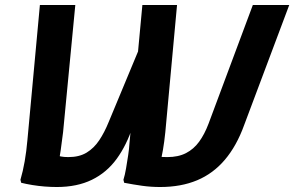

<svg xmlns="http://www.w3.org/2000/svg" viewBox="-20 -740 1180 770"><path d="M622 10Q585 10 549.5 5Q514 0 478 -7L475 -19Q481 -38 485.5 -64.5Q490 -91 494 -117.5Q498 -144 499 -163L551 -720H690L643 -210Q639 -171 633.5 -139Q628 -107 622 -86L579 -121Q599 -114 615 -112Q631 -110 651 -110Q695 -110 726 -126Q757 -142 778.5 -171.5Q800 -201 816 -243L994 -720H1140L959 -238Q929 -155 882 -99.5Q835 -44 770.5 -17Q706 10 622 10ZM208 10Q184 10 159 8Q134 6 109.5 2Q85 -2 65 -7L62 -19Q72 -53 79 -93Q86 -133 90 -179L140 -720H282L233 -210Q228 -170 223.5 -138Q219 -106 214 -85L197 -122Q212 -115 224 -112.5Q236 -110 254 -110Q298 -110 327.5 -128Q357 -146 378 -177.5Q399 -209 416 -251L555 -585L539 -319L513 -235Q488 -158 448 -103Q408 -48 348.5 -19Q289 10 208 10Z"/></svg>

Font: Kufam SemiBold
Style: Italic
Weight: 600
Italic angle: -11°
Designer: Artur Schmal
Foundry: Original Type
Version: Version 1.301; ttfautohint (v1.8.3)